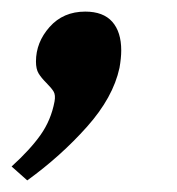

<svg xmlns="http://www.w3.org/2000/svg" viewBox="-34 -160 306 331"><path d="M-14 127Q18 98 36 72.5Q54 47 60 15Q62 4 58.5 -2Q55 -8 46 -17Q37 -26 32.5 -33.5Q28 -41 28 -54Q28 -87 51.5 -113.5Q75 -140 113 -140Q144 -140 159.5 -122.5Q175 -105 175 -73Q175 -60 172 -43Q161 8 116 58.5Q71 109 13 151Z"/></svg>

Font: Taviraj SemiBold
Style: Italic
Weight: 600
Italic angle: -12°
Designer: Katatrad Team
Foundry: CadsonDemak
Version: Version 1.001